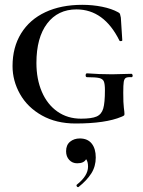

<svg xmlns="http://www.w3.org/2000/svg" viewBox="-20 -500 593 796"><path d="M32 -226Q32 -304 67.5 -361.5Q103 -419 168 -449.5Q233 -480 321 -480Q364 -480 403.5 -472Q443 -464 470 -449Q476 -446 477.5 -442Q479 -438 481 -427L487 -333Q487 -330 481.5 -329.5Q476 -329 475 -332Q411 -461 297 -461Q220 -461 175.5 -402.5Q131 -344 131 -239Q131 -172 153.5 -119.5Q176 -67 218 -37.5Q260 -8 316 -8Q360 -8 380.5 -17Q401 -26 408 -50Q415 -74 415 -126Q415 -152 410.5 -162.5Q406 -173 391.5 -176.5Q377 -180 341 -180Q335 -180 335 -188Q335 -191 336.5 -193.5Q338 -196 340 -196Q392 -192 445 -192Q469 -192 525 -194Q527 -194 528.5 -191.5Q530 -189 530 -187Q530 -180 525 -180Q508 -181 501.5 -177Q495 -173 493 -160.5Q491 -148 491 -116Q491 -71 493.5 -53Q496 -35 496 -28Q496 -23 494.5 -21.5Q493 -20 489.5 -18.5Q486 -17 484 -16Q418 12 293 12Q213 12 153.5 -21.5Q94 -55 63 -110Q32 -165 32 -226ZM377 153Q377 190 358.5 219Q340 248 306 275L304 276Q300 276 298 272Q296 268 298 266Q345 229 345 191Q345 170 337 160Q328 177 300 177Q280 177 267 163Q254 149 254 127Q254 101 270.5 87.5Q287 74 311 74Q343 74 360 95Q377 116 377 153Z"/></svg>

Font: Cormorant SC SemiBold
Style: Regular
Weight: 600
Designer: Christian Thalmann (Catharsis Fonts)
Version: Version 3.000